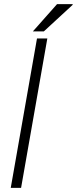

<svg xmlns="http://www.w3.org/2000/svg" viewBox="-20 -909 372 929"><path d="M32 0 159 -723H209L82 0ZM139 -757 256 -889H331L332 -886L192 -757Z"/></svg>

Font: Archivo SemiExpanded Thin
Style: Italic
Weight: 250
Width: 6
Italic angle: -10°
Designer: Hector Gatti
Foundry: Omnibus-Type
Version: Version 2.001